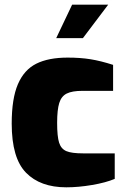

<svg xmlns="http://www.w3.org/2000/svg" viewBox="-20 -794 530 820"><path d="M30 -266Q30 -373 56.5 -434.5Q83 -496 135 -522Q187 -548 269 -548Q323 -548 366.5 -541Q410 -534 463 -517V-406H332Q288 -406 265 -394.5Q242 -383 233 -354Q224 -325 224 -269Q224 -211 232.5 -184.5Q241 -158 263.5 -148.5Q286 -139 334 -139H470V-30Q432 -14 373.5 -4Q315 6 263 6Q152 6 91 -56.5Q30 -119 30 -266ZM288 -774H442L334 -631H220Z"/></svg>

Font: Exo Black
Style: Regular
Weight: 900
Designer: Natanael Gama
Foundry: Natanael Gama
Version: Version 1.500; ttfautohint (v1.6)